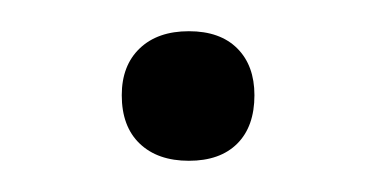

<svg xmlns="http://www.w3.org/2000/svg" viewBox="-20 -265 240 123"><path d="M58 -204Q58 -223 69.5 -234Q81 -245 101 -245Q121 -245 132 -234Q143 -223 143 -204Q143 -184 132 -173Q121 -162 101 -162Q81 -162 69.5 -173Q58 -184 58 -204Z"/></svg>

Font: Cormorant Garamond
Style: Italic
Weight: 400
Italic angle: -10°
Designer: Christian Thalmann (Catharsis Fonts)
Foundry: Catharsis Fonts
Version: Version 4.000